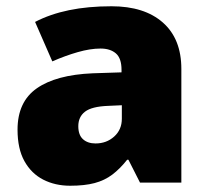

<svg xmlns="http://www.w3.org/2000/svg" viewBox="-20 -583 663 613"><path d="M336 -563Q441 -563 500 -511Q559 -459 559 -363V0H427L390 -73H386Q363 -44 338.5 -25.5Q314 -7 282 1.5Q250 10 204 10Q156 10 118 -9.5Q80 -29 58 -68.5Q36 -108 36 -169Q36 -258 97.5 -301Q159 -344 276 -349L368 -352V-360Q368 -397 350 -412.5Q332 -428 301 -428Q268 -428 228 -416.5Q188 -405 147 -387L92 -513Q140 -538 200.5 -550.5Q261 -563 336 -563ZM325 -245Q273 -243 251.5 -226.5Q230 -210 230 -180Q230 -152 245 -138.5Q260 -125 285 -125Q320 -125 344.5 -147Q369 -169 369 -204V-247Z"/></svg>

Font: Noto Sans Armenian Black
Style: Regular
Weight: 900
Version: Version 2.007